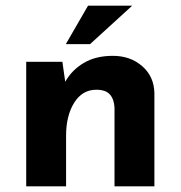

<svg xmlns="http://www.w3.org/2000/svg" viewBox="-20 -654 634 674"><path d="M199 -437 209 -367Q232 -408 274 -433Q316 -458 376 -458Q438 -458 479.5 -421.5Q521 -385 522 -327V0H382V-275Q381 -304 366.5 -321.5Q352 -339 318 -339Q269 -339 240.5 -293.5Q212 -248 212 -178V0H72V-437ZM444 -634 296 -499H211L289 -634Z"/></svg>

Font: Reem Kufi
Style: Bold
Weight: 700
Designer: Khaled Hosny
Version: Version 1.001